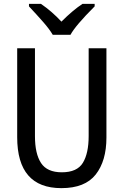

<svg xmlns="http://www.w3.org/2000/svg" viewBox="-20 -964 640 994"><path d="M69 -254V-714H161V-259Q161 -168 192.5 -120Q224 -72 300 -72Q379 -72 409 -121Q439 -170 439 -260V-714H531V-252Q531 -131 475.5 -60.5Q420 10 298 10Q69 10 69 -254ZM130 -931V-944H192Q249 -905 298 -852Q357 -911 407 -944H470V-931Q370 -831 345 -784H253Q236 -813 204.5 -849Q173 -885 130 -931Z"/></svg>

Font: Noto Sans Mono UI
Style: Regular
Weight: 400
Monospace: yes
Designer: Monotype Design team
Foundry: Monotype Imaging Inc.
Version: Version 1.000